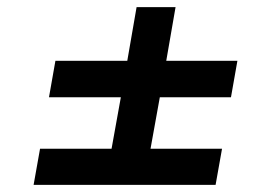

<svg xmlns="http://www.w3.org/2000/svg" viewBox="-20 -641 757 537"><path d="M471 -621 445 -471H644L626 -369H427L401 -225H601L583 -124H74L92 -225H292L318 -369H117L135 -471H336L362 -621Z"/></svg>

Font: SVN-Poppins Medium
Style: Italic
Weight: 500
Italic angle: -10°
Designer: Ninad Kale (Devanagari), Jonny Pinhorn (Latin)
Foundry: Indian Type Foundry
Version: Version 3.002 2017; ttfautohint (v1.8.3)